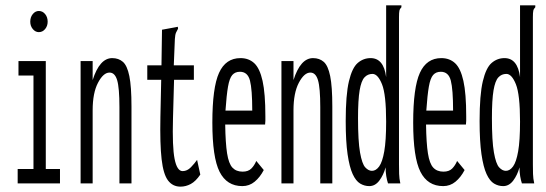

<svg xmlns="http://www.w3.org/2000/svg" viewBox="-20 -685 2040 717"><path d="M46 0V-54H105V-403H49V-457H151V-54H204V0ZM125 -565Q112 -565 102.5 -576.5Q93 -588 93 -604Q93 -621 102.5 -632.5Q112 -644 125 -644Q139 -644 148.5 -632.5Q158 -621 158 -604Q158 -588 148.5 -576.5Q139 -565 125 -565Z M281 0V-457H326V-386Q352 -468 399 -468Q423 -468 439 -454Q455 -440 463 -401Q471 -362 471 -287V0H426V-285Q426 -357 417.5 -385.5Q409 -414 389 -414Q366 -414 346 -376Q326 -338 326 -273V0Z M654 12Q625 12 607.5 -11Q590 -34 583.5 -90.5Q577 -147 579 -248L582 -387H530V-441H583L585 -574L634 -583L644 -585L645 -578Q641 -571 637.5 -563.5Q634 -556 633 -539L629 -441H704V-387H630L626 -243Q623 -137 632 -91.5Q641 -46 662 -46Q679 -46 693 -60.5Q707 -75 716 -88L728 -33Q711 -8 692.5 2Q674 12 654 12Z M885 10Q827 10 800 -43.5Q773 -97 773 -227Q773 -358 798 -413Q823 -468 878 -468Q909 -468 929.5 -449Q950 -430 960.5 -383Q971 -336 971 -251Q971 -241 971 -234.5Q971 -228 970 -220H821Q822 -151 828 -112.5Q834 -74 848 -59Q862 -44 886 -44Q907 -44 918.5 -55.5Q930 -67 937 -84L965 -50Q951 -23 931 -6.5Q911 10 885 10ZM822 -272H922Q922 -351 913.5 -384Q905 -417 876 -417Q858 -417 847.5 -405Q837 -393 831.5 -361.5Q826 -330 822 -272Z M1031 0V-457H1076V-386Q1102 -468 1149 -468Q1173 -468 1189 -454Q1205 -440 1213 -401Q1221 -362 1221 -287V0H1176V-285Q1176 -357 1167.5 -385.5Q1159 -414 1139 -414Q1116 -414 1096 -376Q1076 -338 1076 -273V0Z M1359 10Q1341 10 1325 0.5Q1309 -9 1297 -35Q1285 -61 1278 -109Q1271 -157 1271 -233Q1271 -331 1283 -381.5Q1295 -432 1316 -450Q1337 -468 1364 -468Q1413 -468 1422 -397V-665H1479V-658Q1473 -652 1471.5 -645Q1470 -638 1470 -621V-71Q1470 -53 1470.5 -35.5Q1471 -18 1475 0H1429Q1425 -12 1422.5 -27Q1420 -42 1420 -60Q1412 -31 1396.5 -10.5Q1381 10 1359 10ZM1369 -47Q1384 -47 1396 -63.5Q1408 -80 1415 -120Q1422 -160 1422 -231Q1422 -332 1406.5 -370.5Q1391 -409 1371 -409Q1353 -409 1341 -396Q1329 -383 1323 -347.5Q1317 -312 1317 -244Q1317 -158 1324.5 -115.5Q1332 -73 1344 -60Q1356 -47 1369 -47Z M1635 10Q1577 10 1550 -43.5Q1523 -97 1523 -227Q1523 -358 1548 -413Q1573 -468 1628 -468Q1659 -468 1679.5 -449Q1700 -430 1710.5 -383Q1721 -336 1721 -251Q1721 -241 1721 -234.5Q1721 -228 1720 -220H1571Q1572 -151 1578 -112.5Q1584 -74 1598 -59Q1612 -44 1636 -44Q1657 -44 1668.5 -55.5Q1680 -67 1687 -84L1715 -50Q1701 -23 1681 -6.5Q1661 10 1635 10ZM1572 -272H1672Q1672 -351 1663.5 -384Q1655 -417 1626 -417Q1608 -417 1597.5 -405Q1587 -393 1581.5 -361.5Q1576 -330 1572 -272Z M1859 10Q1841 10 1825 0.5Q1809 -9 1797 -35Q1785 -61 1778 -109Q1771 -157 1771 -233Q1771 -331 1783 -381.5Q1795 -432 1816 -450Q1837 -468 1864 -468Q1913 -468 1922 -397V-665H1979V-658Q1973 -652 1971.5 -645Q1970 -638 1970 -621V-71Q1970 -53 1970.5 -35.5Q1971 -18 1975 0H1929Q1925 -12 1922.5 -27Q1920 -42 1920 -60Q1912 -31 1896.5 -10.5Q1881 10 1859 10ZM1869 -47Q1884 -47 1896 -63.5Q1908 -80 1915 -120Q1922 -160 1922 -231Q1922 -332 1906.5 -370.5Q1891 -409 1871 -409Q1853 -409 1841 -396Q1829 -383 1823 -347.5Q1817 -312 1817 -244Q1817 -158 1824.5 -115.5Q1832 -73 1844 -60Q1856 -47 1869 -47Z"/></svg>

Font: Inconsolata UltraCondensed
Style: Regular
Weight: 400
Width: 1
Monospace: yes
Designer: Raph Levien, Cyreal, Brenton Simpson
Foundry: Raph Levien, Cyreal, Google
Version: Version 3.000; ttfautohint (v1.8.2.53-6de2)